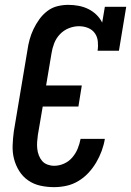

<svg xmlns="http://www.w3.org/2000/svg" viewBox="-20 -763 540 791"><path d="M203 8Q174 8 146.5 2Q119 -4 96.5 -19.5Q74 -35 59.5 -58Q45 -81 38 -107.5Q31 -134 32 -163.5Q33 -193 37 -222L93 -556Q96 -578 102 -600Q108 -622 118 -643Q128 -664 142 -683.5Q156 -703 175 -717.5Q194 -732 216.5 -737.5Q239 -743 261 -743Q283 -743 304 -739Q325 -735 343.5 -726Q362 -717 377 -702.5Q392 -688 401 -670L412 -735H500L470 -554H382Q385 -573 383 -592.5Q381 -612 370.5 -626.5Q360 -641 342.5 -648Q325 -655 305 -655Q284 -655 263 -646.5Q242 -638 226.5 -621.5Q211 -605 203 -584Q195 -563 192 -542L170 -411H317L303 -324H156L136 -207Q134 -193 133 -178.5Q132 -164 133.5 -150Q135 -136 140 -123Q145 -110 153.5 -100Q162 -90 175.5 -85Q189 -80 203 -80Q224 -80 244 -89Q264 -98 278 -114.5Q292 -131 300 -150.5Q308 -170 312 -191H412Q408 -166 399 -141.5Q390 -117 376.5 -94Q363 -71 344.5 -51Q326 -31 302.5 -17Q279 -3 253.5 2.5Q228 8 203 8Z"/></svg>

Font: Iosevka Slab Semibold Oblique
Style: Regular
Weight: 600
Italic angle: -9°
Monospace: yes
Designer: Belleve Invis
Foundry: Belleve Invis
Version: Version 11.1.1; ttfautohint (v1.8.3)